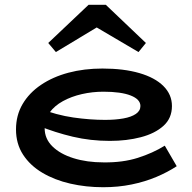

<svg xmlns="http://www.w3.org/2000/svg" viewBox="-20 -770 806 804"><path d="M412 14Q340 14 274.5 -1Q209 -16 157.5 -46.5Q106 -77 76.5 -122.5Q47 -168 47 -228Q47 -287 74.5 -334Q102 -381 151.5 -414.5Q201 -448 266.5 -465.5Q332 -483 409 -483Q498 -483 563.5 -464Q629 -445 664.5 -409.5Q700 -374 700 -326Q700 -275 664.5 -243Q629 -211 570 -195.5Q511 -180 440 -180Q359 -180 285 -197.5Q211 -215 142 -243V-317Q217 -288 287 -278Q357 -268 420 -268Q463 -268 496.5 -274Q530 -280 549 -293Q568 -306 568 -326Q568 -354 527.5 -370Q487 -386 413 -386Q367 -386 323 -376Q279 -366 243.5 -346.5Q208 -327 187.5 -298.5Q167 -270 167 -233Q167 -189 199.5 -157Q232 -125 288 -107.5Q344 -90 414 -90Q494 -89 557 -109Q620 -129 670 -160L720 -74Q682 -49 634.5 -29Q587 -9 531 2.5Q475 14 412 14ZM214 -552 182 -590 351 -750H423L591 -590L560 -552L385 -655Z"/></svg>

Font: BioRhyme SemiExpanded
Style: Bold
Weight: 700
Width: 6
Designer: Aoife Mooney
Foundry: Aoife Mooney Type
Version: Version 1.600;gftools[0.9.33]